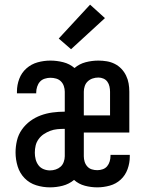

<svg xmlns="http://www.w3.org/2000/svg" viewBox="-20 -799 640 827"><path d="M195 8Q165 8 136 -1Q107 -10 86 -31.5Q65 -53 56 -82.5Q47 -112 47 -142Q47 -168 53 -193.5Q59 -219 74 -240.5Q89 -262 110 -277.5Q131 -293 155.5 -302Q180 -311 206 -314.5Q232 -318 258 -318H259V-404Q259 -416 255 -428Q251 -440 242.5 -448.5Q234 -457 222 -460.5Q210 -464 197 -464Q185 -464 172.5 -460Q160 -456 152 -447Q144 -438 140 -425.5Q136 -413 136 -401Q136 -400 136 -399Q136 -398 136 -397H53Q53 -399 53 -401Q53 -403 53 -405Q53 -433 63 -459.5Q73 -486 94 -504.5Q115 -523 142 -530.5Q169 -538 197 -538Q225 -538 252.5 -531Q280 -524 301 -506Q322 -524 349 -531Q376 -538 404 -538Q422 -538 440 -535Q458 -532 474 -524Q490 -516 502.5 -503Q515 -490 523 -473.5Q531 -457 534 -439.5Q537 -422 537 -404V-228H341V-126Q341 -114 344.5 -102.5Q348 -91 356 -82Q364 -73 375.5 -69.5Q387 -66 399 -66Q411 -66 422.5 -70Q434 -74 441.5 -83Q449 -92 452.5 -104Q456 -116 456 -128Q456 -129 456 -130Q456 -131 456 -132H539Q539 -130 539 -128Q539 -126 539 -124Q539 -97 529.5 -70.5Q520 -44 500 -25.5Q480 -7 453 0.5Q426 8 399 8Q372 8 345.5 1Q319 -6 299 -24Q277 -6 250 1Q223 8 195 8ZM341 -302H454V-404Q454 -415 451.5 -426.5Q449 -438 442.5 -447Q436 -456 425.5 -460.5Q415 -465 404 -465Q391 -465 379 -461Q367 -457 358 -448.5Q349 -440 345 -428Q341 -416 341 -404ZM195 -65Q208 -65 220 -69Q232 -73 241 -81Q250 -89 254.5 -101.5Q259 -114 259 -126V-244H258Q242 -244 226.5 -242.5Q211 -241 196.5 -235.5Q182 -230 169 -221.5Q156 -213 146.5 -200Q137 -187 133.5 -172Q130 -157 130 -141Q130 -127 133.5 -113Q137 -99 145.5 -87.5Q154 -76 167.5 -70.5Q181 -65 195 -65ZM286 -587 233 -633 368 -779 432 -721Z"/></svg>

Font: Iosevka Curly Extended
Style: Regular
Weight: 400
Width: 7
Monospace: yes
Designer: Belleve Invis
Foundry: Belleve Invis
Version: Version 11.1.0; ttfautohint (v1.8.3)